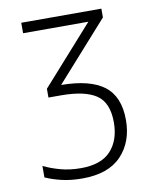

<svg xmlns="http://www.w3.org/2000/svg" viewBox="-86 -598 735 904"><g transform="rotate(-10 281.5 -146.0)"><path d="M235 240Q180 240 136 229.5Q92 219 59 204V149Q93 166 138 178.5Q183 191 237 191Q334 191 380 140.5Q426 90 426 5Q426 -89 371.5 -126Q317 -163 201 -163H143V-205L390 -482H78V-532H461V-490L212 -211Q350 -210 417 -159Q484 -108 484 4Q484 109 421.5 174.5Q359 240 235 240Z"/></g></svg>

Font: Noto Sans Mono SemiCondensed Light
Style: Regular
Weight: 300
Width: 4
Designer: Monotype Design Team
Foundry: Monotype Imaging Inc.
Version: Version 2.014; ttfautohint (v1.8.4.7-5d5b)